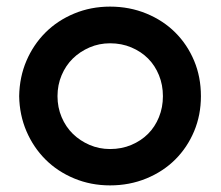

<svg xmlns="http://www.w3.org/2000/svg" viewBox="-20 -553 668 581"><path d="M313 8Q255 8 204.5 -13Q154 -34 117.5 -70.5Q81 -107 60 -156Q39 -205 38 -262Q39 -320 60 -369Q81 -418 117.5 -454.5Q154 -491 204.5 -512Q255 -533 313 -533Q372 -533 423 -512Q474 -491 510.5 -454.5Q547 -418 567.5 -369Q588 -320 588 -262Q588 -205 567.5 -156Q547 -107 510.5 -70.5Q474 -34 423 -13Q372 8 313 8ZM313 -102Q348 -102 377.5 -114.5Q407 -127 428 -148Q449 -169 461 -198.5Q473 -228 473 -262Q473 -296 461 -325.5Q449 -355 428 -376Q407 -397 377.5 -409.5Q348 -422 313 -422Q280 -422 251 -409.5Q222 -397 200.5 -376Q179 -355 166.5 -325.5Q154 -296 154 -262Q154 -228 166.5 -198.5Q179 -169 200.5 -148Q222 -127 251 -114.5Q280 -102 313 -102Z"/></svg>

Font: Rising Sun
Style: Bold
Weight: 700
Designer: Matt McInerney, Pablo Impallari, Rodrigo Fuenzalida (Raleway font), Stephen Hutchings (Greek), Cristiano Sobral (main ch
Foundry: The Rising Sun Project Authors
Version: Version 4.327; ttfautohint (v1.8.4.7-5d5b-dirty)